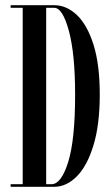

<svg xmlns="http://www.w3.org/2000/svg" viewBox="-20 -720 432 740"><path d="M21 0V-10H67.5V-690H21V-700H188.5Q236.5 -700 276.5 -662Q316.5 -624 340.5 -547.5Q364.5 -471 364.5 -355.5Q364.5 -239 340.2 -159.8Q316 -80.5 276 -40.2Q236 0 188.5 0ZM158 -10H178.5Q216 -10 242.8 -95.5Q269.5 -181 269.5 -355.5Q269.5 -512 245.5 -601Q221.5 -690 188.5 -690H158Z"/></svg>

Font: Imbue 100pt Medium
Style: Regular
Weight: 500
Designer: Tyler Finck
Foundry: Etcetera Type Company
Version: Version 1.102; ttfautohint (v1.8.3)